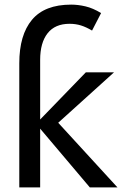

<svg xmlns="http://www.w3.org/2000/svg" viewBox="-20 -811 538 831"><path d="M351.6 -498H473.6L205.6 -255.9L129.4 -268.6ZM141.6 -268.6 192.9 -322.3 488.3 0H368.7ZM417.5 -754.4 378.4 -678.7Q353 -693.8 330.3 -700.9Q307.6 -708 280.8 -708Q218.3 -708 186 -667Q153.8 -626 153.8 -551.8V0H63.5V-537.1Q63.5 -659.7 118.4 -725.3Q173.3 -791 288.1 -791Q317.9 -791 350.1 -783.4Q382.3 -775.9 417.5 -754.4Z"/></svg>

Font: Andika LitF DSA DSG
Style: Regular
Weight: 400
Designer: Victor Gaultney, Annie Olsen, Julie Remington, Don Collingsworth, Eric Hays, Becca Hirsbrunner
Foundry: SIL International
Version: Version 6.200 ; LitF DSA DSG; ttfautohint (v1.8.3.10-c5d8)